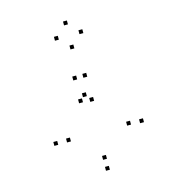

<svg xmlns="http://www.w3.org/2000/svg" viewBox="-114 -614 848 957"><g transform="rotate(-15 310.0 -135.0)"><path d="M318.5 -132.5V-152.5H298.5V-132.5ZM118 65V45H98V65ZM334.5 251.5V231.5H314.5V251.5ZM560 66.5V46.5H540V66.5ZM494.5 61.5V41.5H474.5V61.5ZM334.5 195V175H314.5V195ZM183.5 65V45H163.5V65ZM347.5 -100.5V-120.5H327.5V-100.5ZM345.5 -225.5V-245.5H325.5V-225.5ZM293.5 -225.5V-245.5H273.5V-225.5ZM292 -108V-128H272V-108ZM256.5 -440.5V-460.5H236.5V-440.5ZM320 -378.5V-398.5H300V-378.5ZM383 -440.5V-460.5H363V-440.5ZM320 -502.5V-522.5H300V-502.5Z"/></g></svg>

Font: Monaspace Krypton Dots Var
Style: Regular
Weight: 400
Designer: Riley Cran and the Lettermatic Team
Version: Version 1.100 (Monaspace Krypton Dots)